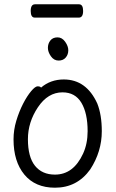

<svg xmlns="http://www.w3.org/2000/svg" viewBox="-20 -856 540 894"><path d="M347 -774H142Q123 -774 123 -805Q123 -836 143 -836H348Q367 -836 367 -805Q367 -774 347 -774ZM253 -574Q231 -574 217 -594Q203 -614 203 -633Q203 -653 214.5 -667.5Q226 -682 248 -682Q269 -682 283.5 -661.5Q298 -641 298 -622Q298 -602 286 -588Q274 -574 253 -574ZM236 18Q144 18 93.5 -43Q43 -104 43 -207Q43 -251 56 -294Q69 -337 87.5 -373Q106 -409 125 -431.5Q144 -454 155 -454Q168 -454 171 -448Q215 -486 277 -486Q382 -486 433 -374Q454 -321 454 -245Q454 -150 400 -67Q339 18 236 18ZM236 -43Q322 -43 367 -141Q388 -187 388 -245Q388 -329 359 -377.5Q330 -426 271 -426Q203 -426 156.5 -356.5Q110 -287 110 -208Q110 -125 143 -84Q176 -43 236 -43Z"/></svg>

Font: Moon Stars Kai T HW
Style: Regular
Weight: 400
Designer: GuiWonder
Version: Version 1.101